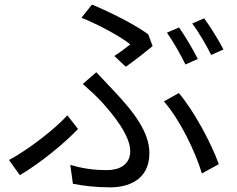

<svg xmlns="http://www.w3.org/2000/svg" viewBox="-20 -785 1040 842"><path d="M481.3 -539.4 531.7 -492.3C568.9 -518.2 625.5 -562.8 649.3 -582.8L630.3 -634.3C570.8 -678.1 460.3 -733.1 383.4 -765L337.3 -707.2C414.2 -676.1 507.7 -625.5 551.3 -590.4C536.5 -577.9 508 -556.7 481.3 -539.4ZM288.3 -61.8 299.7 20.9C344.6 29.7 399.4 36.6 463.2 36.6C535.4 36.6 635.1 9.1 635.1 -113.9C635.1 -204.2 569.1 -292.4 475.5 -390.7C452.1 -415.9 426.7 -442.9 402.3 -468.2L343 -416.8C370.5 -393 401 -364.5 423.1 -341.3C478.8 -280.1 551.1 -190.3 551.1 -122.3C551.1 -57.6 496 -39 449.9 -39C387.3 -39 339.2 -47 288.3 -61.8ZM865.3 -24.4 939.5 -65C908.3 -153.1 832.9 -296 764.2 -377.1L698.7 -340.1C767.7 -262.8 837.2 -119.5 865.3 -24.4ZM322.2 -219.3 275.4 -279.2C218.6 -216.8 102 -127.5 19.5 -83.2L67 -16.8C164.4 -74.6 264.2 -159.1 322.2 -219.3ZM765.2 -664.6 712.1 -641.9C739.1 -603.5 773.6 -543.2 793.3 -502.2L847.5 -526.4C827 -567.5 790.8 -628.2 765.2 -664.6ZM875.4 -704.7 822.9 -681.9C851.7 -644.5 884.3 -587.4 906.1 -543.9L959.9 -568.1C941.1 -605.1 902.6 -667.9 875.4 -704.7Z"/></svg>

Font: Source Han Sans JP VF
Style: Regular
Weight: 250
Designer: Ryoko NISHIZUKA 西塚涼子 (kana, bopomofo & ideographs); Paul D. Hunt (Latin, Greek & Cyrillic); Sandoll Communications 산돌커뮤니
Foundry: Adobe
Version: Version 2.004;hotconv 1.0.118;makeotfexe 2.5.65603